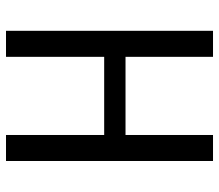

<svg xmlns="http://www.w3.org/2000/svg" viewBox="-66 -680 746 655"><g transform="rotate(90 307.5 -353.0)"><path d="M441 0V-334.9H174.4V0H85.6V-706.2H174.4V-407.7H441V-706.2H529.7V0Z"/></g></svg>

Font: FiraCode Nerd Font
Style: Regular
Weight: 400
Designer: Carrois Corporate, Edenspiekermann AG, Nikita Prokopov
Foundry: Carrois Corporate, Edenspiekermann AG, Nikita Prokopov
Version: Version 6.002;Nerd Fonts 3.4.0